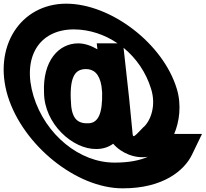

<svg xmlns="http://www.w3.org/2000/svg" viewBox="-114 -790 1119 1045"><path d="M354.4 -414C298.4 -414 266.1 -379 271.2 -248L271.5 -247C273.1 -147 305.2 -117 365.6 -119H366.6C424.3 -120 444 -180 441.9 -285C441.8 -286.6 441.7 -288.2 441.6 -289.8C440.6 -299.9 439.5 -310.3 438.3 -321.4C427.3 -389.5 394.9 -414 354.4 -414ZM311.6 -554C344.8 -554 381.1 -542.3 416.3 -521.6L412.6 -554H526.1C456.2 -601.8 373.8 -629.5 288.4 -630C98.4 -630 4.9 -478 68.4 -267C132.9 -56 320.4 96 510 95C589 95 647.6 82.8 691.1 63.3C622 74.7 547.4 44.7 502 -7.7C477.8 10.1 447.9 20.7 411.4 21C282.3 24 126.5 -116 125.6 -286C117.7 -459 205.6 -554 311.6 -554ZM558.4 -529.9 565 -471C589.9 -249 589.9 -249 606.7 -73C609.7 -37 609.4 -38 667.7 -99H668.7C707.4 -136 736.7 -217 708.1 -307C680.8 -396.3 627.3 -473.4 558.4 -529.9ZM834.1 -61H985.4L930.9 52C889.9 137 774.2 236 552.8 235C301.8 235 11.3 1 -71.6 -267C-153.3 -534 -4.1 -769 245.6 -770C490.6 -770 774.2 -552 848.1 -307C875.2 -218.5 862.2 -126.9 834.1 -61Z"/></svg>

Font: Nordica Plus
Style: NordicaClassicRgOpObl
Weight: 500
Version: Version 1.01